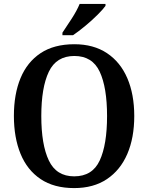

<svg xmlns="http://www.w3.org/2000/svg" viewBox="-20 -951 758 981"><path d="M359 10Q256 10 187.5 -36Q119 -82 85 -165Q51 -248 51 -359Q51 -470 85 -552Q119 -634 187.5 -679.5Q256 -725 360 -725Q458 -725 526.5 -679.5Q595 -634 630.5 -551.5Q666 -469 666 -358Q666 -247 630.5 -164.5Q595 -82 526.5 -36Q458 10 359 10ZM359 -50Q452 -50 489.5 -131Q527 -212 527 -358Q527 -504 489.5 -584.5Q452 -665 360 -665Q268 -665 229.5 -584.5Q191 -504 191 -358Q191 -212 229.5 -131Q268 -50 359 -50ZM299 -784Q320 -815 346.5 -856Q373 -897 387 -931H519V-921Q507 -904 478.5 -875.5Q450 -847 415.5 -818.5Q381 -790 353 -771H299Z"/></svg>

Font: Noto Serif Lao SemiCondensed SemiBold
Style: Regular
Weight: 600
Width: 4
Designer: Monotype Design Team
Foundry: Monotype Imaging Inc.
Version: Version 2.003; ttfautohint (v1.8.4.7-5d5b)